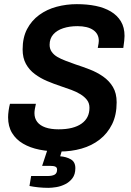

<svg xmlns="http://www.w3.org/2000/svg" viewBox="-20 -718 631 925"><path d="M268 12Q215 12 170 3Q125 -6 91 -26Q57 -46 38 -77.5Q19 -109 19 -153Q19 -167 21.5 -185Q24 -203 28 -218H153Q150 -205 148 -193.5Q146 -182 146 -173Q146 -148 159.5 -130.5Q173 -113 199 -104Q225 -95 262 -95Q299 -95 326.5 -102Q354 -109 373 -122.5Q392 -136 401.5 -155Q411 -174 411 -199Q411 -221 399 -236.5Q387 -252 367.5 -264Q348 -276 323.5 -285Q299 -294 272 -303Q239 -314 207 -327.5Q175 -341 148 -361Q121 -381 105 -410Q89 -439 89 -480Q89 -537 110.5 -578Q132 -619 169 -646Q206 -673 253 -685.5Q300 -698 350 -698Q400 -698 441.5 -689.5Q483 -681 514 -662.5Q545 -644 562.5 -615Q580 -586 580 -545Q580 -535 578.5 -521.5Q577 -508 574 -487H451Q454 -502 455 -509.5Q456 -517 456 -521Q456 -555 429 -573.5Q402 -592 353 -592Q315 -592 284.5 -582Q254 -572 236.5 -552Q219 -532 219 -502Q219 -483 229 -468.5Q239 -454 256 -444Q273 -434 295.5 -425.5Q318 -417 343 -408Q377 -397 412 -383.5Q447 -370 476.5 -349.5Q506 -329 524 -299Q542 -269 542 -225Q542 -164 520 -119.5Q498 -75 460 -45.5Q422 -16 372.5 -2Q323 12 268 12ZM213 187Q189 187 165 184.5Q141 182 122 178L130 130H209Q231 130 243 123.5Q255 117 255 99Q255 89 247 85Q239 81 220 81H183L215 -16H285L270 35Q299 37 321 49.5Q343 62 343 92Q343 122 329 140.5Q315 159 294 169.5Q273 180 251 183.5Q229 187 213 187Z"/></svg>

Font: Archivo SemiCondensed SemiBold
Style: Italic
Weight: 600
Width: 4
Italic angle: -10°
Designer: Hector Gatti
Foundry: Omnibus-Type
Version: Version 2.001